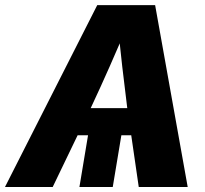

<svg xmlns="http://www.w3.org/2000/svg" viewBox="-56 -748 821 768"><path d="M438.5 -261.2 395 0H261.7L305.2 -261.2ZM-36.1 0 333 -727.5H564.5L694.8 0H499L452.6 -319.3Q442.4 -398.9 432.9 -482.4Q423.3 -565.9 414.6 -661.6H460Q419.9 -566.4 383.1 -482.9Q346.2 -399.4 308.6 -319.3L154.8 0ZM168.5 -207 186.5 -315.4H577.1L559.1 -207Z"/></svg>

Font: Inter 28pt ExtraBold
Style: Italic
Weight: 800
Italic angle: -9.3988°
Designer: Rasmus Andersson
Foundry: rsms
Version: Version 4.001;git-66647c0bb